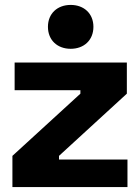

<svg xmlns="http://www.w3.org/2000/svg" viewBox="-20 -761 568 781"><path d="M30.5 0H498.5V-112H220V-127L496 -380V-506.5H39.5V-394H307V-380L30.5 -127ZM267.5 -562.5C321.5 -562.5 360 -597.5 360 -652C360 -706 321.5 -741 267.5 -741C213.5 -741 175 -706 175 -652C175 -597.5 213.5 -562.5 267.5 -562.5Z"/></svg>

Font: MCL Standard Bold
Style: Regular
Weight: 700
Designer: Květoslav Bartoš
Foundry: Florian Karsten
Version: Version 1.001;Glyphs 3.2.3 (3260)